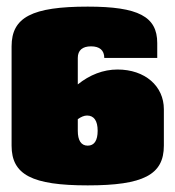

<svg xmlns="http://www.w3.org/2000/svg" viewBox="-20 -550 530 580"><path d="M455 -375V-420C455 -500 398 -530 245 -530C77 -530 15 -498 15 -410V-110C15 -22 77 10 245 10C413 10 475 -22 475 -110V-220C475 -290 418 -340 335 -340C292 -340 251 -324 215 -295V-375C215 -398 229 -410 255 -410C281 -410 295 -398 295 -375ZM215 -190C225 -197 234 -201 243 -201C264 -201 275 -185 275 -155C275 -126 265 -110 245 -110C225 -110 215 -126 215 -155Z"/></svg>

Font: MikodacsPCS
Style: Regular
Weight: 900
Designer: gluk (gluksza@wp.pl)
Foundry: gluk (gluksza@wp.pl)
Version: Version 0.27